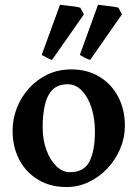

<svg xmlns="http://www.w3.org/2000/svg" viewBox="-20 -754 565 789"><path d="M253.4 14.6Q186.5 14.6 136.5 -15.6Q86.4 -45.9 59.1 -98.1Q31.7 -150.4 31.7 -216.8Q31.7 -265.1 49.3 -310.3Q66.9 -355.5 99.4 -391.4Q131.8 -427.2 175.8 -448Q219.7 -468.8 272.5 -468.8Q339.4 -468.8 388.9 -438.5Q438.5 -408.2 465.8 -356Q493.2 -303.7 493.2 -236.8Q493.2 -188 474.1 -143.1Q455.1 -98.1 421.9 -62.5Q388.7 -26.9 345.2 -6.1Q301.8 14.6 253.4 14.6ZM267.1 -46.4Q325.2 -46.4 347.7 -90.3Q370.1 -134.3 370.1 -214.8Q370.1 -266.6 356.2 -310.3Q342.3 -354 317.1 -380.9Q292 -407.7 258.3 -407.7Q217.8 -407.7 195.3 -384.5Q172.9 -361.3 164.1 -321.3Q155.3 -281.2 155.3 -231Q155.3 -179.7 170.7 -137.7Q186 -95.7 211.7 -71Q237.3 -46.4 267.1 -46.4ZM193.8 -507.8Q186 -509.8 173.6 -516.1Q161.1 -522.5 151.4 -528.3L226.6 -734.4Q234.9 -733.4 252.2 -731.4Q269.5 -729.5 286.6 -727.1Q303.7 -724.6 310.1 -722.2L324.7 -694.8ZM350.6 -507.8Q342.3 -509.8 329.8 -516.1Q317.4 -522.5 308.1 -528.3L382.8 -734.4Q391.1 -733.4 408.4 -731.4Q425.8 -729.5 442.9 -727.1Q460 -724.6 466.8 -722.2L481 -694.8Z"/></svg>

Font: David Libre
Style: Bold
Weight: 700
Designer: Ismar David, J. Victor Gaultney, Annie Olsen and Meir Sadan
Foundry: Monotype Imaging Inc. & SIL International
Version: Version 1.100; ttfautohint (v1.8.4.7-5d5b)